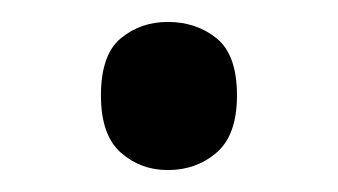

<svg xmlns="http://www.w3.org/2000/svg" viewBox="-20 -440 308 175"><path d="M72 -353Q72 -390 90 -405Q108 -420 133 -420Q159 -420 177.5 -405Q196 -390 196 -353Q196 -317 177.5 -301Q159 -285 133 -285Q108 -285 90 -301Q72 -317 72 -353Z"/></svg>

Font: Noto Sans Linear A
Style: Regular
Weight: 400
Designer: Monotype Design Team
Foundry: Monotype Imaging Inc.
Version: Version 2.002; ttfautohint (v1.8.4.7-5d5b)